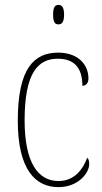

<svg xmlns="http://www.w3.org/2000/svg" viewBox="-20 -758 417 788"><path d="M220 -658C233 -658 243 -666 243 -698C243 -729 233 -738 220 -738C206 -738 198 -729 198 -698C198 -666 206 -658 220 -658ZM220 10C301 10 346 -48 346 -84C346 -98 344 -105 338 -111C321 -64 286 -15 220 -15C136 -15 81 -91 81 -264C81 -459 136 -517 217 -517C289 -517 318 -475 318 -406C331 -406 343 -415 343 -436C343 -494 299 -542 219 -542C120 -542 53 -478 53 -263C53 -62 125 10 220 10Z"/></svg>

Font: Noto Serif Hebrew Condensed Thin
Style: Regular
Weight: 100
Width: 3
Designer: Monotype Design Team
Foundry: Monotype Imaging Inc.
Version: Version 2.004